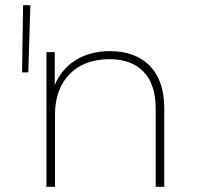

<svg xmlns="http://www.w3.org/2000/svg" viewBox="-20 -720 758 740"><path d="M65 -441H89L97 -700H69ZM404 -523C299 -523 224 -472 191 -392V-519H159V0H192V-280C192 -408 271 -492 401 -492C514 -492 580 -427 580 -303V0H613V-305C613 -448 531 -523 404 -523Z"/></svg>

Font: Talent ExtraLight
Style: Regular
Weight: 200
Designer: Mike Powis
Version: Version 1.001;hotconv 1.0.109;makeotfexe 2.5.65596